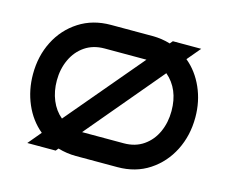

<svg xmlns="http://www.w3.org/2000/svg" viewBox="-83 -664 925 778"><g transform="rotate(15 379.5 -275.5)"><path d="M671 -551 624 -495Q669 -458 694.5 -400.5Q720 -343 720 -276Q720 -200 688.5 -137.5Q657 -75 600 -37.5Q543 0 467 0H293Q255 0 217 -11L208 0H89L135 -55Q89 -93 64 -151Q39 -209 39 -276Q39 -352 70.5 -414Q102 -476 159.5 -513Q217 -550 293 -550H467Q506 -550 542 -539L552 -551ZM293 -451Q245 -451 210.5 -427.5Q176 -404 157.5 -364Q139 -324 139 -276Q139 -231 154.5 -193.5Q170 -156 199 -132L468 -451ZM620 -276Q620 -368 560 -419L292 -100H467Q515 -100 549.5 -124Q584 -148 602 -188Q620 -228 620 -276Z"/></g></svg>

Font: Bruno Ace SC
Style: Regular
Weight: 400
Version: Version 1.100; ttfautohint (v1.8.4.7-5d5b);gftools[0.9.27]